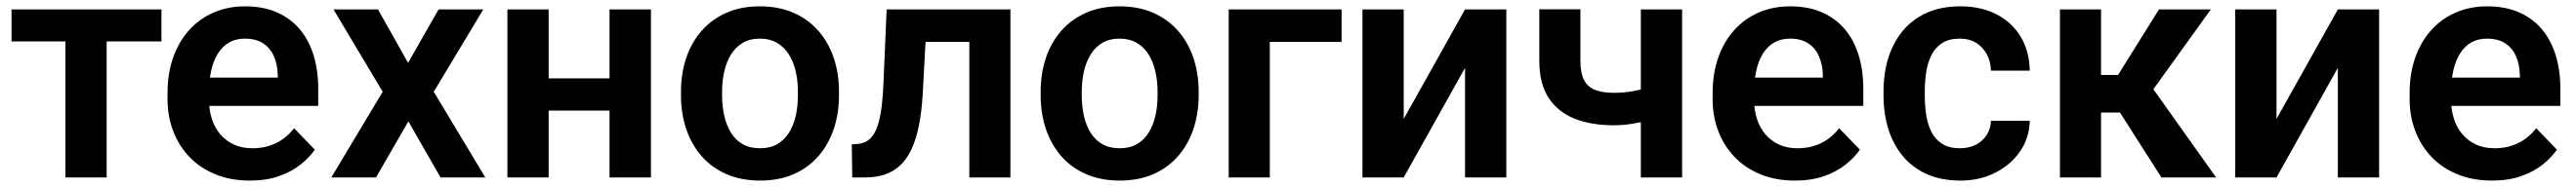

<svg xmlns="http://www.w3.org/2000/svg" viewBox="-20 -558 8078 588"><path d="M314.5 -528.3V0H185.1V-528.3ZM486.3 -528.3V-427.7H16.1V-528.3Z M763.7 9.8Q703.6 9.8 655.8 -9.8Q607.9 -29.3 574.5 -64.2Q541 -99.1 523.2 -145.8Q505.4 -192.4 505.4 -246.1V-265.6Q505.4 -326.7 522.9 -376.7Q540.5 -426.8 572.8 -462.9Q605 -499 649.9 -518.6Q694.8 -538.1 749 -538.1Q805.2 -538.1 848.1 -519.3Q891.1 -500.5 919.9 -466.3Q948.7 -432.1 963.4 -384.5Q978 -336.9 978 -279.3V-225.1H564V-314H851.1V-323.7Q850.1 -354.5 839.4 -380.1Q828.6 -405.8 806.2 -421.1Q783.7 -436.5 748 -436.5Q719.2 -436.5 698 -424.1Q676.8 -411.6 662.8 -388.9Q648.9 -366.2 642.1 -335Q635.3 -303.7 635.3 -265.6V-246.1Q635.3 -212.9 644.3 -184.6Q653.3 -156.2 671.1 -135.5Q689 -114.7 714.1 -103.3Q739.3 -91.8 771.5 -91.8Q812 -91.8 845 -107.7Q877.9 -123.5 902.3 -154.8L967.3 -87.4Q950.7 -63 922.6 -40.5Q894.5 -18.1 855 -4.2Q815.4 9.8 763.7 9.8Z M1165.5 -528.3 1259.8 -360.4 1355.5 -528.3H1495.6L1340.3 -269.5L1502 0H1361.8L1260.7 -176.3L1159.2 0H1019L1180.2 -269.5L1025.9 -528.3Z M1931.2 -311.5V-210.4H1660.2V-311.5ZM1700.7 -528.3V0H1571.3V-528.3ZM2021.5 -528.3V0H1891.6V-528.3Z M2115.7 -258.8V-269Q2115.7 -327.1 2132.3 -376.2Q2148.9 -425.3 2180.7 -461.4Q2212.4 -497.6 2258.3 -517.8Q2304.2 -538.1 2362.8 -538.1Q2422.4 -538.1 2468.5 -517.8Q2514.6 -497.6 2546.4 -461.4Q2578.1 -425.3 2594.7 -376.2Q2611.3 -327.1 2611.3 -269V-258.8Q2611.3 -201.2 2594.7 -152.1Q2578.1 -103 2546.4 -66.7Q2514.6 -30.3 2468.8 -10.3Q2422.9 9.8 2363.8 9.8Q2305.2 9.8 2258.8 -10.3Q2212.4 -30.3 2180.7 -66.7Q2148.9 -103 2132.3 -152.1Q2115.7 -201.2 2115.7 -258.8ZM2244.6 -269V-258.8Q2244.6 -224.1 2251.5 -193.8Q2258.3 -163.6 2272.5 -140.6Q2286.6 -117.7 2309.3 -104.7Q2332 -91.8 2363.8 -91.8Q2395 -91.8 2417.5 -104.7Q2439.9 -117.7 2454.3 -140.6Q2468.8 -163.6 2475.6 -193.8Q2482.4 -224.1 2482.4 -258.8V-269Q2482.4 -303.2 2475.6 -333.3Q2468.8 -363.3 2454.3 -386.5Q2439.9 -409.7 2417.2 -423.1Q2394.5 -436.5 2362.8 -436.5Q2331.5 -436.5 2309.1 -423.1Q2286.6 -409.7 2272.5 -386.5Q2258.3 -363.3 2251.5 -333.3Q2244.6 -303.2 2244.6 -269Z M3051.8 -528.3V-426.3H2793V-528.3ZM3148.9 -528.3V0H3020V-528.3ZM2760.7 -528.3H2888.2L2874 -264.6Q2870.6 -206.5 2861.8 -162.8Q2853 -119.1 2838.4 -88.1Q2823.7 -57.1 2802.7 -37.6Q2781.7 -18.1 2754.2 -9Q2726.6 0 2692.4 0H2652.8L2651.4 -104L2669.9 -105.5Q2687 -106.9 2699.5 -114.7Q2711.9 -122.6 2720.9 -137.2Q2730 -151.9 2736.1 -175Q2742.2 -198.2 2745.8 -229.7Q2749.5 -261.2 2751 -302.7Z M3243.7 -258.8V-269Q3243.7 -327.1 3260.3 -376.2Q3276.9 -425.3 3308.6 -461.4Q3340.3 -497.6 3386.2 -517.8Q3432.1 -538.1 3490.7 -538.1Q3550.3 -538.1 3596.4 -517.8Q3642.6 -497.6 3674.3 -461.4Q3706.1 -425.3 3722.7 -376.2Q3739.3 -327.1 3739.3 -269V-258.8Q3739.3 -201.2 3722.7 -152.1Q3706.1 -103 3674.3 -66.7Q3642.6 -30.3 3596.7 -10.3Q3550.8 9.8 3491.7 9.8Q3433.1 9.8 3386.7 -10.3Q3340.3 -30.3 3308.6 -66.7Q3276.9 -103 3260.3 -152.1Q3243.7 -201.2 3243.7 -258.8ZM3372.6 -269V-258.8Q3372.6 -224.1 3379.4 -193.8Q3386.2 -163.6 3400.4 -140.6Q3414.6 -117.7 3437.3 -104.7Q3460 -91.8 3491.7 -91.8Q3522.9 -91.8 3545.4 -104.7Q3567.9 -117.7 3582.3 -140.6Q3596.7 -163.6 3603.5 -193.8Q3610.4 -224.1 3610.4 -258.8V-269Q3610.4 -303.2 3603.5 -333.3Q3596.7 -363.3 3582.3 -386.5Q3567.9 -409.7 3545.2 -423.1Q3522.5 -436.5 3490.7 -436.5Q3459.5 -436.5 3437 -423.1Q3414.6 -409.7 3400.4 -386.5Q3386.2 -363.3 3379.4 -333.3Q3372.6 -303.2 3372.6 -269Z M4187.5 -528.3V-426.3H3962.4V0H3833.5V-528.3Z M4382.3 -184.1 4574.7 -528.3H4704.1V0H4574.7V-344.7L4382.3 0H4252.9V-528.3H4382.3Z M5255.4 -528.3V0H5126V-528.3ZM5196.8 -298.3V-196.8Q5178.2 -188 5152.1 -180.4Q5126 -172.9 5097.4 -168.5Q5068.8 -164.1 5042 -164.1Q4969.2 -164.1 4916.7 -185.5Q4864.3 -207 4835.9 -251.7Q4807.6 -296.4 4807.6 -366.2V-528.8H4936.5V-366.2Q4936.5 -328.6 4947.8 -306.6Q4959 -284.7 4982.4 -275.4Q5005.9 -266.1 5042 -266.1Q5069.8 -266.1 5095.2 -270.3Q5120.6 -274.4 5145.8 -281.5Q5170.9 -288.6 5196.8 -298.3Z M5609.4 9.8Q5549.3 9.8 5501.5 -9.8Q5453.6 -29.3 5420.2 -64.2Q5386.7 -99.1 5368.9 -145.8Q5351.1 -192.4 5351.1 -246.1V-265.6Q5351.1 -326.7 5368.7 -376.7Q5386.2 -426.8 5418.5 -462.9Q5450.7 -499 5495.6 -518.6Q5540.5 -538.1 5594.7 -538.1Q5650.9 -538.1 5693.8 -519.3Q5736.8 -500.5 5765.6 -466.3Q5794.4 -432.1 5809.1 -384.5Q5823.7 -336.9 5823.7 -279.3V-225.1H5409.7V-314H5696.8V-323.7Q5695.8 -354.5 5685.1 -380.1Q5674.3 -405.8 5651.9 -421.1Q5629.4 -436.5 5593.8 -436.5Q5564.9 -436.5 5543.7 -424.1Q5522.5 -411.6 5508.5 -388.9Q5494.6 -366.2 5487.8 -335Q5481 -303.7 5481 -265.6V-246.1Q5481 -212.9 5490 -184.6Q5499 -156.2 5516.8 -135.5Q5534.7 -114.7 5559.8 -103.3Q5585 -91.8 5617.2 -91.8Q5657.7 -91.8 5690.7 -107.7Q5723.6 -123.5 5748 -154.8L5813 -87.4Q5796.4 -63 5768.3 -40.5Q5740.2 -18.1 5700.7 -4.2Q5661.1 9.8 5609.4 9.8Z M6127 -91.8Q6154.3 -91.8 6175.8 -102.5Q6197.3 -113.3 6210.2 -132.8Q6223.1 -152.3 6224.1 -178.2H6345.7Q6344.7 -124.5 6315.4 -82Q6286.1 -39.6 6237.5 -14.9Q6189 9.8 6128.9 9.8Q6067.9 9.8 6022.5 -10.7Q5977.1 -31.2 5947 -67.9Q5917 -104.5 5902.1 -152.8Q5887.2 -201.2 5887.2 -256.3V-272Q5887.2 -327.1 5902.1 -375.5Q5917 -423.8 5947 -460.4Q5977.1 -497.1 6022.5 -517.6Q6067.9 -538.1 6128.4 -538.1Q6192.4 -538.1 6241 -513.2Q6289.6 -488.3 6317.1 -442.9Q6344.7 -397.5 6345.7 -335.9H6224.1Q6223.1 -364.3 6211.4 -386.7Q6199.7 -409.2 6178.2 -422.9Q6156.7 -436.5 6126 -436.5Q6093.3 -436.5 6071.5 -422.9Q6049.8 -409.2 6037.8 -385.5Q6025.9 -361.8 6021.2 -332.8Q6016.6 -303.7 6016.6 -272V-256.3Q6016.6 -224.1 6021.2 -194.8Q6025.9 -165.5 6037.8 -142.3Q6049.8 -119.1 6071.5 -105.5Q6093.3 -91.8 6127 -91.8Z M6569.3 -528.3V0H6440.4V-528.3ZM6913.6 -528.3 6680.7 -204.1H6543.5L6527.3 -322.3H6622.6L6751 -528.3ZM6758.8 0 6614.3 -226.6 6721.7 -293.9 6930.2 0Z M7119.6 -184.1 7312 -528.3H7441.4V0H7312V-344.7L7119.6 0H6990.2V-528.3H7119.6Z M7795.4 9.8Q7735.4 9.8 7687.5 -9.8Q7639.6 -29.3 7606.2 -64.2Q7572.8 -99.1 7554.9 -145.8Q7537.1 -192.4 7537.1 -246.1V-265.6Q7537.1 -326.7 7554.7 -376.7Q7572.3 -426.8 7604.5 -462.9Q7636.7 -499 7681.6 -518.6Q7726.6 -538.1 7780.8 -538.1Q7836.9 -538.1 7879.9 -519.3Q7922.9 -500.5 7951.7 -466.3Q7980.5 -432.1 7995.1 -384.5Q8009.8 -336.9 8009.8 -279.3V-225.1H7595.7V-314H7882.8V-323.7Q7881.8 -354.5 7871.1 -380.1Q7860.4 -405.8 7837.9 -421.1Q7815.4 -436.5 7779.8 -436.5Q7751 -436.5 7729.7 -424.1Q7708.5 -411.6 7694.6 -388.9Q7680.7 -366.2 7673.8 -335Q7667 -303.7 7667 -265.6V-246.1Q7667 -212.9 7676 -184.6Q7685.1 -156.2 7702.9 -135.5Q7720.7 -114.7 7745.8 -103.3Q7771 -91.8 7803.2 -91.8Q7843.8 -91.8 7876.7 -107.7Q7909.7 -123.5 7934.1 -154.8L7999 -87.4Q7982.4 -63 7954.3 -40.5Q7926.3 -18.1 7886.7 -4.2Q7847.2 9.8 7795.4 9.8Z"/></svg>

Font: Roboto SemiBold
Style: Regular
Weight: 600
Designer: Christian Robertson
Foundry: Google
Version: Version 3.009; 2024